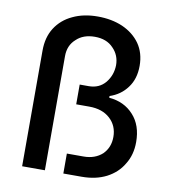

<svg xmlns="http://www.w3.org/2000/svg" viewBox="-82 -809 792 881"><g transform="rotate(10 313.5 -368.5)"><path d="M108 -645Q137 -690 187 -713Q237 -737 303 -737Q368 -737 419 -715Q471 -692 501 -650Q531 -607 531 -547Q531 -486 500 -445Q470 -404 419 -387V-379Q490 -373 533 -325Q576 -278 576 -200Q576 -140 548 -96Q522 -51 472 -25Q423 0 357 0H272V-93H350Q403 -93 437 -124Q469 -156 469 -205Q469 -257 433 -290Q397 -323 336 -323H275V-415H317Q366 -415 395 -450Q423 -485 424 -531Q424 -578 392 -610Q361 -643 306 -643Q252 -643 220 -612Q186 -582 186 -532V0H80V-539Q80 -601 108 -645Z"/></g></svg>

Font: Sinter Medium
Style: Regular
Weight: 500
Foundry: Adobe & rsms
Version: Version 1.000